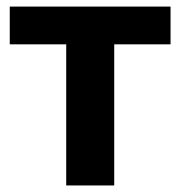

<svg xmlns="http://www.w3.org/2000/svg" viewBox="-20 -566 550 586"><path d="M182.1 -430.7H9.8V-545.9H500.5V-430.7H328.6V0H182.1Z"/></svg>

Font: Inter RS Variable
Style: Regular
Weight: 400
Designer: Rasmus Andersson (customised by Maria Ramos and Noel Pretorius)
Foundry: rsms
Version: Version 3.001;Glyphs 3.2.3 (3260)